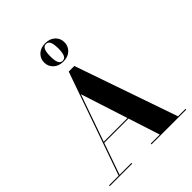

<svg xmlns="http://www.w3.org/2000/svg" viewBox="-274 -1178 1335 1335"><g transform="rotate(-45 394.0 -510.0)"><path d="M201 -240V-247.5H493V-240ZM435 -765 697.5 -7.5H770.5V0H429V-7.5H518L328.5 -593.5L122.5 -7.5H239V0H18.5V-7.5H113.5L380 -765ZM403.5 -840Q358 -840 330.8 -866Q303.5 -892 303.5 -930Q303.5 -968.5 330.8 -994.2Q358 -1020 403.5 -1020Q449.5 -1020 476.5 -994.2Q503.5 -968.5 503.5 -930Q503.5 -892 476.5 -866Q449.5 -840 403.5 -840ZM403.5 -847.5Q418.5 -847.5 427.2 -857.8Q436 -868 439.5 -886.5Q443 -905 443 -930Q443 -955 439.5 -973.5Q436 -992 427.2 -1002.2Q418.5 -1012.5 403.5 -1012.5Q388.5 -1012.5 379.8 -1002.2Q371 -992 367.5 -973.5Q364 -955 364 -930Q364 -905 367.5 -886.5Q371 -868 379.8 -857.8Q388.5 -847.5 403.5 -847.5Z"/></g></svg>

Font: Bodoni Moda 28pt
Style: Bold
Weight: 700
Designer: Owen Earl
Foundry: indestructible type
Version: Version 2.005